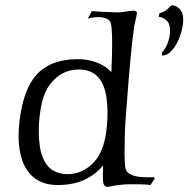

<svg xmlns="http://www.w3.org/2000/svg" viewBox="-20 -711 729 743"><path d="M397 12Q381 12 379 -8Q379 -12 378.5 -18Q378 -24 378 -34Q378 -40 378.5 -50Q379 -60 379 -71Q351 -36 307 -15.5Q263 5 204 5Q151 5 117 -19.5Q83 -44 67.5 -86.5Q52 -129 52 -182Q52 -220 58 -261Q64 -302 76 -339Q88 -376 106 -402Q159 -482 283 -482Q319 -482 353.5 -469.5Q388 -457 411 -432Q414 -500 414 -544Q414 -620 405 -630Q389 -645 360 -645Q343 -645 320 -639L335 -668Q346 -667 371 -665.5Q396 -664 436 -663Q447 -663 468.5 -666.5Q490 -670 496 -670Q501 -670 505.5 -667.5Q510 -665 510 -660Q510 -659 508 -649Q506 -639 503.5 -628.5Q501 -618 500 -613Q493 -567 485.5 -489Q478 -411 468 -274Q464 -226 463 -188.5Q462 -151 462 -122Q462 -82 465 -62Q471 -25 549 -25Q557 -25 564 -25Q571 -25 575 -26L579 -20L562 5Q548 3 531 2.5Q514 2 489 2Q469 2 453 3.5Q437 5 425 7Q417 8 409.5 10Q402 12 397 12ZM240 -37Q301 -37 344 -84Q387 -131 394 -228Q395 -240 395.5 -251Q396 -262 396 -272Q396 -364 367.5 -403Q339 -442 286 -442Q210 -442 165 -372Q146 -340 138 -293Q130 -246 130 -206Q130 -140 145 -103Q160 -66 185 -51.5Q210 -37 240 -37ZM607 -496V-508Q609 -510 613 -515Q617 -520 621 -527Q628 -539 633 -557Q638 -575 638 -592Q638 -603 635.5 -613.5Q633 -624 625 -631Q611 -645 594 -646L597 -660Q612 -663 630 -677L638 -686Q643 -691 647 -691Q666 -688 677.5 -673.5Q689 -659 689 -636Q689 -607 677.5 -574Q666 -541 647.5 -518.5Q629 -496 607 -496Z"/></svg>

Font: Luxurious Roman
Style: Regular
Weight: 400
Designer: Robert E. Leuschke
Foundry: Robert E. Leuschke
Version: Version 1.010; ttfautohint (v1.8.3)